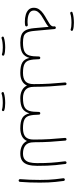

<svg xmlns="http://www.w3.org/2000/svg" viewBox="742 -1488 987 2511"><g transform="rotate(90 1235.5 -232.5)"><path d="M81.5 -181.2Q81.5 -221.2 103 -251.5Q124.5 -281.7 158.2 -305.4Q191.9 -329.1 228 -348.6Q264.6 -368.7 293.2 -388.4Q321.8 -408.2 325.7 -433.1L324.2 -449.7Q323.7 -456.5 328.4 -462.6Q333 -468.8 340.3 -469.2Q347.7 -470.2 353.5 -465.3Q359.4 -460.4 359.9 -453.1L384.3 -185.5Q390.1 -119.6 407.7 -88.6Q425.3 -57.6 456.8 -48.6Q488.3 -39.6 536.6 -39.6H537.1Q554.7 -39.6 554.7 -22Q554.7 -4.4 537.1 -4.4H536.6Q478 -4.4 438.7 -18.6Q399.4 -32.7 377.4 -71Q355.5 -109.4 348.6 -181.6L331.1 -375Q314.5 -358.9 291.5 -344.7Q268.6 -330.6 243.2 -316.4Q212.4 -299.3 183.6 -279.8Q154.8 -260.3 136.2 -236.3Q117.7 -212.4 117.7 -181.2Q117.7 -139.6 158.2 -119.4Q198.7 -99.1 264.6 -99.1Q274.4 -99.1 284.4 -100.1Q294.4 -101.1 305.2 -102.5Q312 -103.5 318.1 -98.9Q324.2 -94.2 325.2 -87.4Q326.2 -80.1 321.5 -74.2Q316.9 -68.4 309.6 -67.4Q298.8 -65.9 287.4 -64.9Q275.9 -64 264.6 -64Q212.9 -64 171.4 -76.2Q129.9 -88.4 105.7 -114.5Q81.5 -140.6 81.5 -181.2ZM134.8 -668Q130.4 -683.1 145 -687.5Q170.9 -696.8 206.5 -701.2Q242.2 -705.6 276.9 -705.6Q306.2 -705.6 331.5 -702.4Q356.9 -699.2 374.5 -692.4Q380.4 -689.5 382.8 -683.1Q385.3 -676.8 381.8 -670.9Q378.9 -666 373.8 -663.6Q368.7 -661.1 363.3 -663.1Q349.1 -668.5 325.9 -671.1Q302.7 -673.8 276.9 -673.8Q242.7 -673.8 209.7 -669.9Q176.8 -666 154.8 -657.7Q148.4 -655.8 142.8 -659.2Q137.2 -662.6 134.8 -668Z M519 -22Q519 -29.8 524.4 -34.7Q529.8 -39.6 537.1 -39.6Q613.8 -39.6 652.8 -58.8Q691.9 -78.1 705.6 -123.8Q719.2 -169.4 718.8 -248.5Q719.2 -256.8 724.9 -261.7Q730.5 -266.6 738.3 -265.6Q745.1 -265.1 750 -260Q754.9 -254.9 754.4 -247.6Q755.4 -169.9 767.6 -124.3Q779.8 -78.6 817.6 -59.1Q855.5 -39.6 932.6 -39.6H933.1Q950.7 -39.6 950.7 -22Q950.7 -4.4 933.1 -4.4H932.6Q841.8 -4.4 796.6 -31.5Q751.5 -58.6 737.3 -125Q719.2 -59.6 673.3 -32Q627.4 -4.4 537.1 -4.4Q529.8 -4.4 524.4 -9.5Q519 -14.6 519 -22ZM459.5 230.5Q455.1 215.3 469.7 210.9Q495.6 201.7 531.2 197.3Q566.9 192.9 601.6 192.9Q630.9 192.9 656.2 196Q681.6 199.2 699.2 206.1Q705.1 209 707.5 215.3Q710 221.7 706.5 227.5Q703.6 232.4 698.5 234.9Q693.4 237.3 688 235.4Q673.8 230 650.6 227.3Q627.4 224.6 601.6 224.6Q567.4 224.6 534.4 228.5Q501.5 232.4 479.5 240.7Q473.1 242.7 467.5 239.3Q461.9 235.8 459.5 230.5Z M915.5 -22Q915.5 -39.6 933.1 -39.6Q1007.8 -39.6 1043.9 -71.8Q1080.1 -104 1080.1 -180.2Q1080.1 -293 1074.2 -388.7Q1068.4 -484.4 1058.6 -589.4Q1058.1 -596.7 1062.7 -602.5Q1067.4 -608.4 1074.2 -608.9Q1081.5 -609.9 1087.4 -605Q1093.3 -600.1 1093.8 -593.3Q1103.5 -488.8 1109.4 -393.1Q1115.2 -297.4 1115.2 -184.1Q1115.7 -182.6 1115.7 -180.2Q1115.7 -105 1155.3 -72.3Q1194.8 -39.6 1261.7 -39.6H1262.2Q1279.8 -39.6 1279.8 -22Q1279.8 -4.4 1262.2 -4.4H1261.7Q1207 -4.4 1163.6 -25.6Q1120.1 -46.9 1098.6 -91.3Q1078.6 -47.4 1036.1 -25.9Q993.7 -4.4 933.1 -4.4Q925.8 -4.4 920.7 -9.5Q915.5 -14.6 915.5 -22Z M1244.1 -22Q1244.1 -29.8 1249.5 -34.7Q1254.9 -39.6 1262.2 -39.6Q1338.9 -39.6 1377.9 -58.8Q1417 -78.1 1430.7 -123.8Q1444.3 -169.4 1443.8 -248.5Q1444.3 -256.8 1450 -261.7Q1455.6 -266.6 1463.4 -265.6Q1470.2 -265.1 1475.1 -260Q1480 -254.9 1479.5 -247.6Q1480.5 -169.9 1492.7 -124.3Q1504.9 -78.6 1542.7 -59.1Q1580.6 -39.6 1657.7 -39.6H1658.2Q1675.8 -39.6 1675.8 -22Q1675.8 -4.4 1658.2 -4.4H1657.7Q1566.9 -4.4 1521.7 -31.5Q1476.6 -58.6 1462.4 -125Q1444.3 -59.6 1398.4 -32Q1352.5 -4.4 1262.2 -4.4Q1254.9 -4.4 1249.5 -9.5Q1244.1 -14.6 1244.1 -22ZM1184.6 230.5Q1180.2 215.3 1194.8 210.9Q1220.7 201.7 1256.3 197.3Q1292 192.9 1326.7 192.9Q1356 192.9 1381.3 196Q1406.7 199.2 1424.3 206.1Q1430.2 209 1432.6 215.3Q1435.1 221.7 1431.6 227.5Q1428.7 232.4 1423.6 234.9Q1418.5 237.3 1413.1 235.4Q1398.9 230 1375.7 227.3Q1352.5 224.6 1326.7 224.6Q1292.5 224.6 1259.5 228.5Q1226.6 232.4 1204.6 240.7Q1198.2 242.7 1192.6 239.3Q1187 235.8 1184.6 230.5Z M1640.6 -22Q1640.6 -39.6 1658.2 -39.6Q1732.9 -39.6 1769 -71.8Q1805.2 -104 1805.2 -180.2Q1805.2 -293 1799.3 -388.7Q1793.5 -484.4 1783.7 -589.4Q1783.2 -596.7 1787.8 -602.5Q1792.5 -608.4 1799.3 -608.9Q1806.6 -609.9 1812.5 -605Q1818.4 -600.1 1818.8 -593.3Q1828.6 -488.8 1834.5 -393.1Q1840.3 -297.4 1840.3 -184.1Q1840.8 -182.6 1840.8 -180.2Q1840.8 -105 1880.4 -72.3Q1919.9 -39.6 1986.8 -39.6H1987.3Q2004.9 -39.6 2004.9 -22Q2004.9 -4.4 1987.3 -4.4H1986.8Q1932.1 -4.4 1888.7 -25.6Q1845.2 -46.9 1823.7 -91.3Q1803.7 -47.4 1761.2 -25.9Q1718.8 -4.4 1658.2 -4.4Q1650.9 -4.4 1645.8 -9.5Q1640.6 -14.6 1640.6 -22Z M1969.7 -22Q1969.7 -39.6 1987.3 -39.6Q2037.6 -39.6 2064.9 -61.8Q2092.3 -84 2102.8 -125.2Q2113.3 -166.5 2113.3 -223.1Q2113.3 -276.4 2112.1 -320.1Q2110.8 -363.8 2108.2 -404.8Q2105.5 -445.8 2100.8 -490Q2096.2 -534.2 2089.4 -588.9Q2088.9 -596.2 2093.3 -602.3Q2097.7 -608.4 2104.5 -608.9Q2111.8 -609.9 2117.9 -605.2Q2124 -600.6 2124.5 -593.8Q2133.8 -523.4 2139.2 -467.8Q2144.5 -412.1 2146.7 -355.7Q2148.9 -299.3 2148.9 -227.1Q2148.9 -157.7 2134.8 -107.7Q2120.6 -57.6 2085.4 -31Q2050.3 -4.4 1987.3 -4.4Q1980 -4.4 1974.9 -9.5Q1969.7 -14.6 1969.7 -22Z M2311 -566.9Q2310.5 -574.2 2314.9 -580.3Q2319.3 -586.4 2326.7 -586.9Q2333.5 -587.9 2339.6 -583.3Q2345.7 -578.6 2346.2 -571.8Q2354.5 -512.2 2359.1 -465.6Q2363.8 -418.9 2366 -371.3Q2368.2 -323.7 2368.2 -260.3Q2368.2 -198.2 2366 -129.2Q2363.8 -60.1 2358.4 1Q2357.9 7.8 2352.1 12.7Q2346.2 17.6 2338.9 17.1Q2332 16.1 2327.1 10.7Q2322.3 5.4 2322.8 -2Q2328.1 -62 2330.6 -131.1Q2333 -200.2 2333 -261.7Q2333 -323.7 2330.8 -370.1Q2328.6 -416.5 2323.7 -462.2Q2318.8 -507.8 2311 -566.9Z"/></g></svg>

Font: Mikhak-DS2-FD ExtraLight
Style: Regular
Weight: 200
Designer: Amin Abedi
Version: Version 3.2